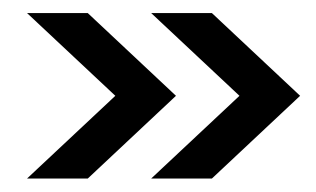

<svg xmlns="http://www.w3.org/2000/svg" viewBox="-20 -353 478 290"><path d="M20.8 -83.3H112.5L245.8 -208.3L112.5 -333.3H20.8L154.2 -208.3ZM208.3 -83.3H300L433.3 -208.3L300 -333.3H208.3L341.7 -208.3Z"/></svg>

Font: Afacad
Style: Regular
Weight: 400
Designer: Kristian Moeller
Foundry: Dicotype
Version: Version 1.000